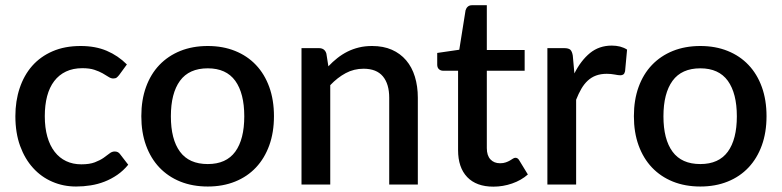

<svg xmlns="http://www.w3.org/2000/svg" viewBox="-20 -690 2924 718"><path d="M426 -410 454.5 -449C432.5 -471 407.4 -488 379.2 -500C351.1 -512 318.5 -518 281.5 -518C241.8 -518 206.8 -511.4 176.5 -498.2C146.2 -485.1 120.8 -466.8 100.2 -443.5C79.8 -420.2 64.2 -392.4 53.5 -360.2C42.8 -328.1 37.5 -293.2 37.5 -255.5C37.5 -213.8 43.4 -176.8 55.2 -144.3C67.1 -111.8 83.2 -84.3 103.8 -61.8C124.2 -39.3 148.2 -22.1 175.8 -10.3C203.2 1.6 232.8 7.5 264.5 7.5C282.8 7.5 301 6.1 319 3.2C337 0.4 354.3 -4.3 371 -10.8C387.7 -17.3 403.5 -25.7 418.5 -36C433.5 -46.3 447.2 -59 459.5 -74L429 -113.5C424.3 -120.2 417.7 -123.5 409 -123.5C402 -123.5 395.4 -121 389.3 -116C383.1 -111 375.7 -105.5 367 -99.5C358.3 -93.5 347.5 -88 334.5 -83C321.5 -78 304.7 -75.5 284 -75.5C263 -75.5 244.1 -79.5 227.3 -87.5C210.4 -95.5 196.1 -107.2 184.3 -122.5C172.4 -137.8 163.3 -156.7 157 -179C150.7 -201.3 147.5 -226.8 147.5 -255.5C147.5 -283.2 150.4 -308.1 156.2 -330.3C162.1 -352.4 170.9 -371.3 182.8 -386.8C194.6 -402.3 209.3 -414.2 226.8 -422.5C244.3 -430.8 264.7 -435 288 -435C306 -435 321 -433 333 -429C345 -425 355.3 -420.6 363.8 -415.8C372.3 -410.9 379.6 -406.5 385.8 -402.5C391.9 -398.5 397.8 -396.5 403.5 -396.5C409.2 -396.5 413.5 -397.7 416.5 -400C419.5 -402.3 422.7 -405.7 426 -410Z M757 -518C719 -518 684.8 -511.8 654.2 -499.5C623.8 -487.2 597.7 -469.7 576 -447C554.3 -424.3 537.7 -396.8 526 -364.5C514.3 -332.2 508.5 -295.8 508.5 -255.5C508.5 -215.2 514.3 -178.8 526 -146.5C537.7 -114.2 554.3 -86.6 576 -63.7C597.7 -40.9 623.8 -23.3 654.2 -11C684.8 1.3 719 7.5 757 7.5C794.7 7.5 828.8 1.3 859.2 -11C889.8 -23.3 915.8 -40.9 937.2 -63.7C958.8 -86.6 975.3 -114.2 987 -146.5C998.7 -178.8 1004.5 -215.2 1004.5 -255.5C1004.5 -295.8 998.7 -332.2 987 -364.5C975.3 -396.8 958.8 -424.3 937.2 -447C915.8 -469.7 889.8 -487.2 859.2 -499.5C828.8 -511.8 794.7 -518 757 -518ZM757 -76.5C710.3 -76.5 675.7 -91.9 653 -122.8C630.3 -153.6 619 -197.7 619 -255C619 -312.3 630.3 -356.6 653 -387.8C675.7 -418.9 710.3 -434.5 757 -434.5C803 -434.5 837.2 -418.9 859.8 -387.8C882.2 -356.6 893.5 -312.3 893.5 -255C893.5 -197.7 882.2 -153.6 859.8 -122.8C837.2 -91.9 803 -76.5 757 -76.5Z M1107.5 0H1215V-371.5C1233 -390.5 1252.2 -405.5 1272.8 -416.5C1293.2 -427.5 1315.5 -433 1339.5 -433C1371.8 -433 1395.9 -423.5 1411.8 -404.5C1427.6 -385.5 1435.5 -358.8 1435.5 -324.5V0H1542.5V-324.5C1542.5 -353.2 1538.8 -379.4 1531.5 -403.2C1524.2 -427.1 1513.3 -447.5 1498.8 -464.5C1484.3 -481.5 1466.4 -494.7 1445.3 -504C1424.1 -513.3 1399.5 -518 1371.5 -518C1353.8 -518 1337.4 -516.2 1322.3 -512.5C1307.1 -508.8 1292.8 -503.7 1279.5 -497C1266.2 -490.3 1253.6 -482.3 1241.8 -473C1229.9 -463.7 1218.7 -453.3 1208 -442L1200.5 -489.5C1196.5 -503.2 1187.2 -510 1172.5 -510H1107.5Z M1825 8C1849 8 1872.3 4.1 1895 -3.8C1917.7 -11.6 1937.3 -22.8 1954 -37.5L1922 -90C1918.3 -96.7 1913.5 -100 1907.5 -100C1904.5 -100 1901.4 -98.9 1898.2 -96.8C1895.1 -94.6 1891.3 -92.2 1887 -89.8C1882.7 -87.2 1877.5 -84.9 1871.5 -82.8C1865.5 -80.6 1858.3 -79.5 1850 -79.5C1835 -79.5 1823 -84.3 1814 -94C1805 -103.7 1800.5 -117.7 1800.5 -136V-425.5H1942V-503H1800.5V-670.5H1745.5C1738.8 -670.5 1733.5 -668.8 1729.5 -665.2C1725.5 -661.8 1722.7 -657.2 1721 -651.5L1697.5 -504L1615 -492V-448.5C1615 -440.8 1617.2 -435.1 1621.5 -431.2C1625.8 -427.4 1631 -425.5 1637 -425.5H1693V-128.5C1693 -85.2 1704.4 -51.6 1727.2 -27.7C1750.1 -3.9 1782.7 8 1825 8Z M2027 0H2134.5V-317C2140.5 -332.3 2147 -346 2154 -358C2161 -370 2169 -380.2 2178 -388.5C2187 -396.8 2197.3 -403.2 2209 -407.5C2220.7 -411.8 2234 -414 2249 -414C2259.3 -414 2269.2 -413.1 2278.5 -411.3C2287.8 -409.4 2295 -408.5 2300 -408.5C2304.7 -408.5 2308.4 -409.6 2311.3 -411.8C2314.1 -413.9 2316.2 -417.8 2317.5 -423.5L2325 -504.5C2317.3 -509.5 2308.7 -513.2 2299 -515.8C2289.3 -518.2 2279 -519.5 2268 -519.5C2236.3 -519.5 2209.2 -510.2 2186.5 -491.8C2163.8 -473.2 2144.3 -447.8 2128 -415.5L2122 -482C2120.3 -492.3 2117.3 -499.6 2113 -503.8C2108.7 -507.9 2100.8 -510 2089.5 -510H2027Z M2599 -518C2561 -518 2526.8 -511.8 2496.2 -499.5C2465.8 -487.2 2439.7 -469.7 2418 -447C2396.3 -424.3 2379.7 -396.8 2368 -364.5C2356.3 -332.2 2350.5 -295.8 2350.5 -255.5C2350.5 -215.2 2356.3 -178.8 2368 -146.5C2379.7 -114.2 2396.3 -86.6 2418 -63.7C2439.7 -40.9 2465.8 -23.3 2496.2 -11C2526.8 1.3 2561 7.5 2599 7.5C2636.7 7.5 2670.8 1.3 2701.2 -11C2731.8 -23.3 2757.8 -40.9 2779.2 -63.7C2800.8 -86.6 2817.3 -114.2 2829 -146.5C2840.7 -178.8 2846.5 -215.2 2846.5 -255.5C2846.5 -295.8 2840.7 -332.2 2829 -364.5C2817.3 -396.8 2800.8 -424.3 2779.2 -447C2757.8 -469.7 2731.8 -487.2 2701.2 -499.5C2670.8 -511.8 2636.7 -518 2599 -518ZM2599 -76.5C2552.3 -76.5 2517.7 -91.9 2495 -122.8C2472.3 -153.6 2461 -197.7 2461 -255C2461 -312.3 2472.3 -356.6 2495 -387.8C2517.7 -418.9 2552.3 -434.5 2599 -434.5C2645 -434.5 2679.2 -418.9 2701.8 -387.8C2724.2 -356.6 2735.5 -312.3 2735.5 -255C2735.5 -197.7 2724.2 -153.6 2701.8 -122.8C2679.2 -91.9 2645 -76.5 2599 -76.5Z"/></svg>

Font: Lato Semibold
Style: Regular
Weight: 600
Designer: Lukasz Dziedzic
Foundry: tyPoland Lukasz Dziedzic
Version: Version 2.006; 2014-01-15